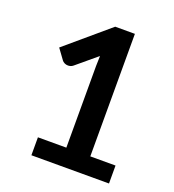

<svg xmlns="http://www.w3.org/2000/svg" viewBox="-132 -827 844 930"><g transform="rotate(20 290.0 -362.0)"><path d="M134.5 -92.5H281V-514Q281 -538.5 282.5 -565.5L178.5 -478.5Q172 -473 165.2 -471Q158.5 -469 152 -469Q142 -469 133.8 -473.2Q125.5 -477.5 121.5 -483L82.5 -536.5L303 -724H404.5V-92.5H534.5V0H134.5Z"/></g></svg>

Font: Lato TR
Style: Bold
Weight: 700
Designer: Lukasz Dziedzic
Foundry: tyPoland Lukasz Dziedzic
Version: Version 1.104 2013